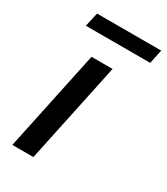

<svg xmlns="http://www.w3.org/2000/svg" viewBox="-173 -766 737 845"><g transform="rotate(30 195.5 -343.5)"><path d="M65 -687 49 -616H376L391 -687ZM139 -510 31 0H138L246 -510Z"/></g></svg>

Font: Saira UNSAM Medium Italic
Style: Regular
Weight: 500
Italic angle: -12°
Designer: Hector Gatti with collaboration of the Omnibus-Type team
Foundry: Omnibus-Type
Version: Version 0.072;PS 000.072;hotconv 1.0.88;makeotf.lib2.5.64775